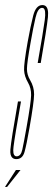

<svg xmlns="http://www.w3.org/2000/svg" viewBox="-59 -626 210 759"><path d="M5.5 3Q-3.5 3 -9 -1.5Q-20 -10 -18 -34.5Q-15 -72 12 -225H24Q-1 -84 -5.5 -46Q-9.5 -15.5 1 -9.5Q3 -8 6.5 -8Q23.5 -8 29.2 -34.5Q35 -61 46 -123Q63.5 -221.5 64 -249.5Q64.5 -277.5 52 -299Q37.5 -324 36.2 -348.5Q35 -373 50.5 -461Q61.5 -522 72.2 -564Q83 -606 108.5 -606Q115.5 -606 120 -603Q134 -594 130.5 -558.5Q125.5 -511 102 -377H90Q111.5 -499 118 -547Q123.5 -588.5 112 -594Q110 -595 107.5 -595Q90.5 -595 81.5 -556.5Q72.5 -518 62 -458Q47.5 -376.5 47.5 -353.5Q47.5 -330.5 60 -309.5Q76 -282.5 75.8 -252.8Q75.5 -223 57.5 -120Q46 -54 38 -25.5Q30 3 5.5 3ZM-39.2 112.9 4 45.9H22.1L-30.9 112.9Z"/></svg>

Font: Anybody UltraCondensed Thin
Style: Italic
Weight: 100
Width: 1
Italic angle: -10°
Designer: Tyler Finck
Foundry: Etcetera Type Company
Version: Version 1.010; ttfautohint (v1.8.3) -l 8 -r 50 -G 200 -x 14 